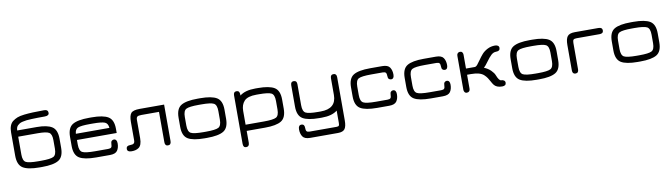

<svg xmlns="http://www.w3.org/2000/svg" viewBox="-38 -1284 7519 2147"><g transform="rotate(-10 3721.5 -210.5)"><path d="M363.3 -379.9H140.6V-176.8Q140.6 -106.4 174.3 -88.4Q208 -70.3 316.4 -70.3H345.7Q454.1 -70.3 487.8 -88.4Q521.5 -106.4 521.5 -176.8V-273.4Q521.5 -342.8 489.7 -361.3Q458 -379.9 363.3 -379.9ZM141.6 -450.2H363.3Q481.4 -450.2 536.6 -414.6Q591.8 -378.9 591.8 -276.4V-173.8Q591.8 -71.3 534.2 -35.6Q476.6 0 345.7 0H316.4Q185.5 0 127.9 -36.1Q70.3 -72.3 70.3 -176.8V-440.4Q70.3 -525.4 115.2 -562.5Q140.6 -582 169.9 -593.8Q199.2 -605.5 250 -611.3Q335.9 -621.1 476.6 -621.1Q521.5 -621.1 521.5 -584Q521.5 -550.8 472.2 -550.8Q422.9 -550.8 391.1 -550.3Q359.4 -549.8 321.8 -548.3Q284.2 -546.9 263.7 -544.4Q243.2 -542 219.7 -536.6Q196.3 -531.2 185.1 -524.4Q173.8 -517.6 162.1 -506.8Q142.6 -488.3 141.6 -450.2Z M1232.4 -276.4V-229.5H781.2V-176.8Q781.2 -106.4 814.9 -88.4Q848.6 -70.3 958 -70.3H1108.4Q1134.8 -70.3 1143.6 -81.1Q1152.3 -91.8 1152.3 -117.2Q1152.3 -142.6 1163.1 -152.8Q1173.8 -163.1 1187.5 -163.1Q1222.7 -162.1 1222.7 -113.3Q1222.7 -64.5 1200.7 -32.2Q1178.7 0 1115.2 0H958Q826.2 0 768.6 -35.6Q710.9 -71.3 710.9 -173.8V-276.4Q710.9 -378.9 768.6 -414.6Q826.2 -450.2 958 -450.2H986.3Q1117.2 -450.2 1174.8 -414.6Q1232.4 -378.9 1232.4 -276.4ZM986.3 -379.9H958Q852.5 -379.9 818.4 -365.2Q784.2 -350.6 781.2 -299.8H1162.1Q1158.2 -351.6 1123 -365.7Q1087.9 -379.9 986.3 -379.9Z M1809.6 -36.1Q1809.6 6.8 1774.4 6.8Q1739.3 6.8 1739.3 -35.2V-379.9H1540Q1503.9 -379.9 1492.2 -370.1Q1480.5 -360.4 1480.5 -334V-127Q1480.5 -44.9 1441.4 -19.5Q1411.1 1 1364.3 1Q1362.3 1 1361.3 1Q1312.5 1 1312.5 -34.2Q1312.5 -34.2 1312.5 -35.2Q1312.5 -70.3 1358.4 -70.3Q1385.7 -70.3 1397.9 -79.6Q1410.2 -88.9 1410.2 -115.2V-323.2Q1410.2 -393.6 1433.1 -421.9Q1456.1 -450.2 1532.2 -450.2H1809.6Z M2218.8 0H2190.4Q2058.6 0 2001 -35.6Q1943.4 -71.3 1943.4 -173.8V-276.4Q1943.4 -378.9 2001 -414.6Q2058.6 -450.2 2190.4 -450.2H2218.8Q2349.6 -450.2 2407.2 -414.6Q2464.8 -378.9 2464.8 -276.4V-173.8Q2464.8 -71.3 2407.2 -35.6Q2349.6 0 2218.8 0ZM2190.4 -70.3H2218.8Q2327.1 -70.3 2360.8 -88.4Q2394.5 -106.4 2394.5 -176.8V-273.4Q2394.5 -343.8 2360.8 -361.8Q2327.1 -379.9 2218.8 -379.9H2190.4Q2081.1 -379.9 2047.4 -361.8Q2013.7 -343.8 2013.7 -273.4V-176.8Q2013.7 -106.4 2047.4 -88.4Q2081.1 -70.3 2190.4 -70.3Z M3048.8 -273.4Q3048.8 -343.8 3015.1 -361.8Q2981.4 -379.9 2873 -379.9H2844.7Q2745.1 -379.9 2706.5 -338.4Q2668 -296.9 2668 -226.6V-70.3H2876Q2982.4 -70.3 3015.6 -88.4Q3048.8 -106.4 3048.8 -176.8ZM3119.1 -173.8Q3119.1 -71.3 3062 -35.6Q3004.9 0 2876 0H2668V133.8Q2668 177.7 2630.9 177.7Q2597.7 177.7 2597.7 133.8V-416Q2597.7 -457 2632.8 -457Q2668 -457 2668 -413.1V-401.4Q2728.5 -450.2 2844.7 -450.2H2873Q3003.9 -450.2 3061.5 -414.6Q3119.1 -378.9 3119.1 -276.4Z M3768.6 75.2Q3768.6 142.6 3747.6 171.4Q3726.6 200.2 3669.9 200.2H3354.5Q3291 200.2 3269 167.5Q3247.1 134.8 3247.1 85.9Q3247.1 37.1 3282.2 37.1Q3317.4 37.1 3317.4 79.1Q3317.4 108.4 3326.2 119.1Q3335 129.9 3361.3 129.9H3663.1Q3685.5 129.9 3691.9 122.6Q3698.2 115.2 3698.2 90.8V-48.8Q3637.7 0 3521.5 0H3493.2Q3362.3 0 3304.7 -35.6Q3247.1 -71.3 3247.1 -173.8V-416Q3247.1 -457 3282.2 -457Q3317.4 -457 3317.4 -416V-176.8Q3317.4 -106.4 3351.1 -88.4Q3384.8 -70.3 3493.2 -70.3H3521.5Q3698.2 -70.3 3698.2 -226.6V-416Q3698.2 -457 3733.4 -457Q3768.6 -457 3768.6 -416Z M4286.1 0H4148.4Q4016.6 0 3959 -35.6Q3901.4 -71.3 3901.4 -173.8V-276.4Q3901.4 -378.9 3959 -414.6Q4016.6 -450.2 4148.4 -450.2H4286.1Q4349.6 -450.2 4371.6 -417.5Q4393.6 -384.8 4393.6 -335.9Q4393.6 -287.1 4358.4 -287.1Q4344.7 -287.1 4334 -296.9Q4323.2 -306.6 4323.2 -332Q4323.2 -357.4 4314.5 -368.7Q4305.7 -379.9 4279.3 -379.9H4148.4Q4039.1 -379.9 4005.4 -361.8Q3971.7 -343.8 3971.7 -273.4V-176.8Q3971.7 -106.4 4005.4 -88.4Q4039.1 -70.3 4148.4 -70.3H4279.3Q4305.7 -70.3 4314.5 -81.1Q4323.2 -91.8 4323.2 -117.2Q4323.2 -142.6 4334 -152.8Q4344.7 -163.1 4358.4 -163.1Q4393.6 -162.1 4393.6 -113.3Q4393.6 -64.5 4371.6 -32.2Q4349.6 0 4286.1 0Z M4895.5 0H4757.8Q4626 0 4568.4 -35.6Q4510.7 -71.3 4510.7 -173.8V-276.4Q4510.7 -378.9 4568.4 -414.6Q4626 -450.2 4757.8 -450.2H4895.5Q4959 -450.2 4981 -417.5Q5002.9 -384.8 5002.9 -335.9Q5002.9 -287.1 4967.8 -287.1Q4954.1 -287.1 4943.4 -296.9Q4932.6 -306.6 4932.6 -332Q4932.6 -357.4 4923.8 -368.7Q4915 -379.9 4888.7 -379.9H4757.8Q4648.4 -379.9 4614.7 -361.8Q4581.1 -343.8 4581.1 -273.4V-176.8Q4581.1 -106.4 4614.7 -88.4Q4648.4 -70.3 4757.8 -70.3H4888.7Q4915 -70.3 4923.8 -81.1Q4932.6 -91.8 4932.6 -117.2Q4932.6 -142.6 4943.4 -152.8Q4954.1 -163.1 4967.8 -163.1Q5002.9 -162.1 5002.9 -113.3Q5002.9 -64.5 4981 -32.2Q4959 0 4895.5 0Z M5204.1 -260.7H5303.7Q5318.4 -260.7 5335.4 -281.2Q5352.5 -301.8 5372.1 -330.6Q5391.6 -359.4 5416.5 -388.2Q5441.4 -417 5481 -437.5Q5520.5 -458 5568.4 -458Q5587.9 -458 5600.6 -449.2Q5613.3 -440.4 5613.3 -422.9Q5613.3 -387.7 5568.4 -387.7Q5537.1 -387.7 5511.2 -363.3Q5485.4 -338.9 5455.1 -296.4Q5424.8 -253.9 5403.3 -234.4Q5448.2 -216.8 5479 -186Q5509.8 -155.3 5519.5 -128.9Q5544.9 -63.5 5568.4 -63.5Q5587.9 -63.5 5600.6 -54.2Q5613.3 -44.9 5613.3 -28.3Q5613.3 6.8 5568.4 6.8Q5502.9 6.8 5474.6 -32.2Q5461.9 -49.8 5451.2 -70.8Q5440.4 -91.8 5426.3 -112.8Q5412.1 -133.8 5392.6 -151.4Q5349.6 -190.4 5249 -190.4H5204.1V-31.2Q5204.1 -13.7 5194.3 -3.4Q5184.6 6.8 5167.5 6.8Q5150.4 6.8 5142.1 -5.4Q5133.8 -17.6 5133.8 -32.2V-418Q5133.8 -435.5 5143.6 -446.3Q5153.3 -457 5170.4 -457Q5187.5 -457 5195.8 -445.3Q5204.1 -433.6 5204.1 -418Z M5989.3 0H5960.9Q5829.1 0 5771.5 -35.6Q5713.9 -71.3 5713.9 -173.8V-276.4Q5713.9 -378.9 5771.5 -414.6Q5829.1 -450.2 5960.9 -450.2H5989.3Q6120.1 -450.2 6177.7 -414.6Q6235.4 -378.9 6235.4 -276.4V-173.8Q6235.4 -71.3 6177.7 -35.6Q6120.1 0 5989.3 0ZM5960.9 -70.3H5989.3Q6097.7 -70.3 6131.3 -88.4Q6165 -106.4 6165 -176.8V-273.4Q6165 -343.8 6131.3 -361.8Q6097.7 -379.9 5989.3 -379.9H5960.9Q5851.6 -379.9 5817.9 -361.8Q5784.2 -343.8 5784.2 -273.4V-176.8Q5784.2 -106.4 5817.9 -88.4Q5851.6 -70.3 5960.9 -70.3Z M6480.5 -379.9Q6454.1 -379.9 6445.3 -370.6Q6436.5 -361.3 6436.5 -334V-34.2Q6436.5 6.8 6401.4 6.8Q6366.2 6.8 6366.2 -34.2V-323.2Q6366.2 -391.6 6388.7 -420.9Q6411.1 -450.2 6473.6 -450.2H6741.2Q6785.2 -450.2 6785.2 -415Q6785.2 -379.9 6741.2 -379.9Z M7137.7 0H7109.4Q6977.5 0 6919.9 -35.6Q6862.3 -71.3 6862.3 -173.8V-276.4Q6862.3 -378.9 6919.9 -414.6Q6977.5 -450.2 7109.4 -450.2H7137.7Q7268.6 -450.2 7326.2 -414.6Q7383.8 -378.9 7383.8 -276.4V-173.8Q7383.8 -71.3 7326.2 -35.6Q7268.6 0 7137.7 0ZM7109.4 -70.3H7137.7Q7246.1 -70.3 7279.8 -88.4Q7313.5 -106.4 7313.5 -176.8V-273.4Q7313.5 -343.8 7279.8 -361.8Q7246.1 -379.9 7137.7 -379.9H7109.4Q7000 -379.9 6966.3 -361.8Q6932.6 -343.8 6932.6 -273.4V-176.8Q6932.6 -106.4 6966.3 -88.4Q7000 -70.3 7109.4 -70.3Z"/></g></svg>

Font: Jura
Style: DemiBold
Weight: 600
Version: Version 2.5